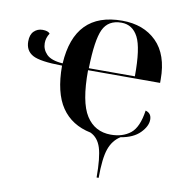

<svg xmlns="http://www.w3.org/2000/svg" viewBox="-84 -627 876 916"><g transform="rotate(10 354.5 -169.0)"><path d="M444 210H454Q454 115 470 69.5Q486 24 523 1Q584 -9 616 -41.5Q648 -74 648 -106Q648 -137 619 -145Q607 -62 569.5 -32.5Q532 -3 475 -3Q397 -3 355.5 -68Q314 -133 315 -287H664V-304Q664 -424 601.5 -486Q539 -548 435 -548Q205 -548 190 -298Q134 -302 111.5 -325Q89 -348 89 -379Q89 -404 104 -427Q95 -439 68 -439Q44 -439 27 -422.5Q10 -406 10 -373Q10 -328 46 -308Q82 -288 189 -287Q189 -156 237 -85.5Q285 -15 378 4Q415 21 429.5 67Q444 113 444 210ZM317 -297Q320 -434 344.5 -486Q369 -538 433 -538Q487 -538 514 -486Q541 -434 540 -297Z"/></g></svg>

Font: Noto Serif Display Semi
Style: Regular
Weight: 600
Designer: Monotype Design Team
Foundry: Monotype Imaging Inc.
Version: Version 1.900